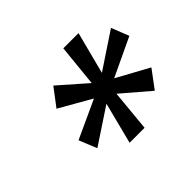

<svg xmlns="http://www.w3.org/2000/svg" viewBox="-93 -809 598 598"><g transform="rotate(-45 206.0 -510.0)"><path d="M177 -333 212 -470 94 -392 70 -451 196 -509 91 -569 135 -627 225 -548 239 -687H306L270 -548L389 -627L412 -569L285 -509L391 -451L347 -392L256 -470L243 -333Z"/></g></svg>

Font: Archivo SemiCondensed
Style: Italic
Weight: 400
Width: 4
Italic angle: -10°
Designer: Hector Gatti
Foundry: Omnibus-Type
Version: Version 2.001